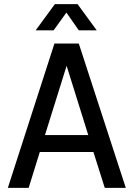

<svg xmlns="http://www.w3.org/2000/svg" viewBox="-20 -911 648 931"><path d="M302 -850 362 -764H449L356 -891H246L153 -764H240ZM488 0H590L362 -700H244L18 0H119L173 -174H433ZM198 -256 303 -592 408 -256Z"/></svg>

Font: Arthouse Owned Medium
Style: Regular
Weight: 500
Designer: Jeremy Tribby
Foundry: Tribby Type
Version: Version 1.000;PS 001.000;hotconv 1.0.88;makeotf.lib2.5.64775